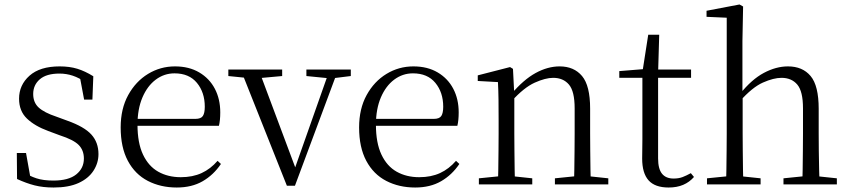

<svg xmlns="http://www.w3.org/2000/svg" viewBox="-20 -822 3786 856"><path d="M219 14Q172 14 134.5 4.5Q97 -5 56 -24L55 -140H96L118 -17L84 -19V-55Q112 -37 142.5 -27Q173 -17 218 -17Q286 -17 320 -44.5Q354 -72 354 -115Q354 -152 331 -175.5Q308 -199 246 -219L195 -238Q135 -260 100 -293.5Q65 -327 65 -382Q65 -443 111.5 -484.5Q158 -526 246 -526Q290 -526 324.5 -515.5Q359 -505 396 -482L392 -378H355L334 -490L363 -486V-454Q333 -475 304.5 -484.5Q276 -494 245 -494Q187 -494 157.5 -468.5Q128 -443 128 -403Q128 -365 152.5 -342.5Q177 -320 231 -302L280 -284Q356 -257 387.5 -222Q419 -187 419 -135Q419 -95 396.5 -60.5Q374 -26 330 -6Q286 14 219 14Z M768 14Q696 14 639 -15.5Q582 -45 550 -105Q518 -165 518 -254Q518 -337 551.5 -398Q585 -459 640 -492.5Q695 -526 760 -526Q823 -526 868.5 -499Q914 -472 938 -426Q962 -380 962 -321Q962 -285 956 -261H552V-292H851Q876 -292 884.5 -305Q893 -318 893 -346Q893 -410 858 -452.5Q823 -495 758 -495Q712 -495 674.5 -467Q637 -439 615 -387.5Q593 -336 593 -266Q593 -185 617.5 -133Q642 -81 685.5 -56.5Q729 -32 786 -32Q839 -32 879 -50.5Q919 -69 950 -105L965 -91Q932 -42 883.5 -14Q835 14 768 14Z M1259 6 1053 -512H1133L1304 -55H1288L1293 -67L1450 -512H1488L1295 6ZM998 -483V-512H1238V-483L1128 -473H1097ZM1346 -483V-512H1544V-483L1463 -473H1447Z M1831 14Q1759 14 1702 -15.5Q1645 -45 1613 -105Q1581 -165 1581 -254Q1581 -337 1614.5 -398Q1648 -459 1703 -492.5Q1758 -526 1823 -526Q1886 -526 1931.5 -499Q1977 -472 2001 -426Q2025 -380 2025 -321Q2025 -285 2019 -261H1615V-292H1914Q1939 -292 1947.5 -305Q1956 -318 1956 -346Q1956 -410 1921 -452.5Q1886 -495 1821 -495Q1775 -495 1737.5 -467Q1700 -439 1678 -387.5Q1656 -336 1656 -266Q1656 -185 1680.5 -133Q1705 -81 1748.5 -56.5Q1792 -32 1849 -32Q1902 -32 1942 -50.5Q1982 -69 2013 -105L2028 -91Q1995 -42 1946.5 -14Q1898 14 1831 14Z M2115 0V-27L2224 -38H2250L2353 -27V0ZM2200 0Q2201 -24 2201.5 -65Q2202 -106 2202.5 -150Q2203 -194 2203 -227V-285Q2203 -337 2202.5 -378Q2202 -419 2200 -456L2110 -461V-486L2254 -523L2267 -515L2273 -398V-396V-227Q2273 -194 2273.5 -150Q2274 -106 2274.5 -65Q2275 -24 2276 0ZM2454 0V-27L2562 -38H2589L2692 -27V0ZM2539 0Q2540 -24 2540.5 -64.5Q2541 -105 2541.5 -149Q2542 -193 2542 -227V-339Q2542 -415 2516.5 -445Q2491 -475 2446 -475Q2412 -475 2364 -453.5Q2316 -432 2260 -370L2250 -402H2259Q2314 -467 2368 -496.5Q2422 -526 2475 -526Q2539 -526 2575 -483Q2611 -440 2611 -338V-227Q2611 -193 2611.5 -149Q2612 -105 2612.5 -64.5Q2613 -24 2614 0Z M2879 -475V-512H3061V-475ZM2961 14Q2900 14 2871.5 -18Q2843 -50 2843 -115Q2843 -138 2843.5 -156.5Q2844 -175 2844 -201V-475H2741V-505L2864 -515L2844 -500L2870 -667H2919L2914 -496V-485V-116Q2914 -69 2931.5 -47.5Q2949 -26 2983 -26Q3006 -26 3023 -32.5Q3040 -39 3060 -50L3074 -33Q3054 -10 3026 2Q2998 14 2961 14Z M3132 0V-27L3242 -38H3267L3371 -27V0ZM3217 0Q3218 -24 3218.5 -65Q3219 -106 3219.5 -150Q3220 -194 3220 -227V-743L3130 -747V-774L3277 -802L3293 -793L3290 -639V-405L3291 -393V-227Q3291 -194 3291.5 -150Q3292 -106 3292.5 -65Q3293 -24 3294 0ZM3473 0V-27L3581 -38H3607L3711 -27V0ZM3557 0Q3558 -24 3558.5 -64.5Q3559 -105 3559.5 -149Q3560 -193 3560 -227V-339Q3560 -415 3534.5 -445Q3509 -475 3464 -475Q3429 -475 3381.5 -454Q3334 -433 3278 -370L3261 -403H3279Q3331 -468 3385.5 -497Q3440 -526 3493 -526Q3558 -526 3594 -483Q3630 -440 3630 -337V-227Q3630 -193 3630.5 -149Q3631 -105 3632 -64.5Q3633 -24 3634 0Z"/></svg>

Font: Noto Serif JP ExtraLight Light
Style: Regular
Weight: 300
Version: Version 2.003-H1;hotconv 1.1.1;makeotfexe 2.6.0